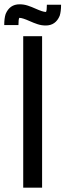

<svg xmlns="http://www.w3.org/2000/svg" viewBox="-20 -864 302 884"><path d="M86.9 -697.3H173.8V0H86.9ZM190.4 -746.6Q170.9 -746.6 152.6 -752.7Q134.3 -758.8 117.2 -766.6Q83.5 -781.7 70.3 -781.7H68.8Q64.9 -775.4 64.9 -748.5H-0.5Q-0.5 -779.8 5.9 -799.3Q24.4 -844.2 70.3 -844.2Q89.8 -844.2 108.2 -838.1Q126.5 -832 143.6 -824.2Q177.2 -809.1 190.4 -809.1H191.9Q195.8 -815.4 195.8 -842.3H261.2Q261.2 -811 254.9 -791.5Q236.3 -746.6 190.4 -746.6Z"/></svg>

Font: Qaz
Style: Regular
Weight: 400
Designer: GGBotNet
Foundry: f0n7
Version: 0.70